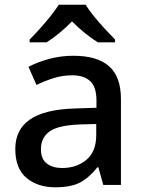

<svg xmlns="http://www.w3.org/2000/svg" viewBox="-20 -879 614 816"><path d="M292 -642Q393 -642 443.5 -597.5Q494 -553 494 -458V-93H419L398 -168H394Q359 -124 320.5 -103.5Q282 -83 214 -83Q141 -83 93 -122.5Q45 -162 45 -246Q45 -328 107 -371Q169 -414 298 -418L390 -421V-451Q390 -510 363 -534.5Q336 -559 287 -559Q246 -559 208 -547Q170 -535 135 -518L101 -595Q139 -615 188.5 -628.5Q238 -642 292 -642ZM317 -350Q225 -346 189.5 -319.5Q154 -293 154 -245Q154 -203 179 -184Q204 -165 244 -165Q306 -165 347.5 -200Q389 -235 389 -305V-352ZM344 -859Q357 -837 379.5 -809.5Q402 -782 426.5 -755.5Q451 -729 469 -711V-699H396Q370 -715 341.5 -738Q313 -761 286 -788Q232 -733 178 -699H106V-711Q125 -730 148.5 -756Q172 -782 194 -809.5Q216 -837 230 -859Z"/></svg>

Font: Noto Sans Telugu UI Medium
Style: Regular
Weight: 500
Designer: Jelle Bosma - Monotype Design Team
Foundry: Monotype Imaging Inc.
Version: Version 2.005; ttfautohint (v1.8.4.7-5d5b)